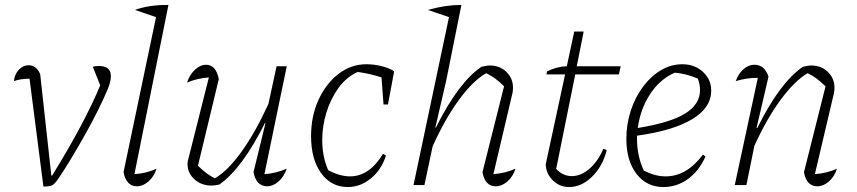

<svg xmlns="http://www.w3.org/2000/svg" viewBox="-20 -746 3453 774"><path d="M190 -38Q321 -250 384 -402L354 -477Q364 -480 378 -480Q427 -480 427 -440Q427 -417 414 -386Q399 -350 376 -303.5Q353 -257 325 -207Q297 -157 268.5 -109.5Q240 -62 214 -24Q200 -4 190.5 1Q181 6 155 6L99 -429Q60 -428 36 -419Q39 -447 56 -465Q73 -483 95 -483Q127 -483 142 -447L187 -38Z M611 -66Q601 -34 578.5 -14.5Q556 5 532 5Q489 5 478 -52L609 -677L524 -706Q582 -727 659 -726L522 -44Q570 -47 611 -66Z M1002 -52 1050 -249 1048 -250Q956 -66 864 -2Q846 2 832 2Q792 2 764 -23Q736 -48 736 -85Q736 -97 740 -108L822 -434Q773 -430 734 -413Q745 -446 766.5 -465.5Q788 -485 810 -485Q851 -485 862 -427L778 -78Q812 -44 846 -27Q898 -57 954 -135Q1010 -213 1062 -327L1095 -479H1136L1046 -44Q1092 -47 1136 -66Q1125 -34 1103 -14.5Q1081 5 1057 5Q1013 5 1002 -52Z M1382 8Q1315 8 1274.5 -48Q1234 -104 1234 -197Q1234 -278 1264 -343.5Q1294 -409 1344.5 -448Q1395 -487 1457 -487Q1488 -487 1518 -479.5Q1548 -472 1569 -459L1544 -325H1526L1518 -434Q1472 -449 1422 -456Q1376 -435 1344.5 -391.5Q1313 -348 1296 -293Q1279 -238 1279 -181Q1279 -115 1303 -60Q1350 -35 1391 -35Q1469 -35 1524 -126L1536 -119Q1518 -62 1475.5 -27Q1433 8 1382 8Z M1647 0 1790 -677 1705 -706Q1745 -717 1776 -721.5Q1807 -726 1840 -726L1779 -422L1735 -232L1737 -231Q1827 -413 1921 -477Q1932 -479 1940 -480.5Q1948 -482 1954 -482Q1995 -482 2021.5 -456Q2048 -430 2048 -393Q2048 -387 2047.5 -382Q2047 -377 2046 -371L1969 -44Q1995 -46 2016.5 -51.5Q2038 -57 2058 -66Q2048 -34 2025.5 -14.5Q2003 5 1979 5Q1935 5 1925 -52L2012 -398Q1992 -418 1976 -429.5Q1960 -441 1940 -451Q1887 -421 1830.5 -344Q1774 -267 1724 -156L1691 0Z M2274 8Q2236 8 2208.5 -19Q2181 -46 2180 -84L2258 -446H2183L2185 -458Q2225 -478 2265 -479L2295 -619H2333L2305 -479H2482L2475 -446H2299L2222 -65Q2250 -36 2285 -36Q2322 -36 2356.5 -66Q2391 -96 2412 -146L2426 -141Q2409 -75 2366.5 -33.5Q2324 8 2274 8Z M2654 8Q2587 8 2546 -45Q2505 -98 2505 -186Q2505 -246 2523 -300.5Q2541 -355 2572.5 -397Q2604 -439 2644.5 -463Q2685 -487 2731 -487Q2780 -487 2813.5 -456.5Q2847 -426 2847 -381Q2847 -311 2769.5 -265Q2692 -219 2548 -199Q2548 -192 2548 -185Q2548 -118 2575 -59Q2619 -35 2664 -35Q2748 -35 2814 -123L2824 -115Q2798 -57 2753.5 -24.5Q2709 8 2654 8ZM2802 -383Q2802 -406 2793 -429Q2748 -449 2700 -453Q2639 -426 2600 -365.5Q2561 -305 2551 -230Q2681 -251 2741.5 -288Q2802 -325 2802 -383Z M2942 0 3035 -432Q2992 -433 2946 -419Q2956 -448 2976.5 -466.5Q2997 -485 3021 -485Q3062 -485 3078 -437L3030 -231L3033 -230Q3123 -413 3217 -477Q3228 -479 3235.5 -480.5Q3243 -482 3250 -482Q3291 -482 3317.5 -456Q3344 -430 3344 -393Q3344 -387 3343.5 -382Q3343 -377 3342 -371L3265 -44Q3291 -46 3312.5 -51.5Q3334 -57 3354 -66Q3344 -34 3321.5 -14.5Q3299 5 3275 5Q3231 5 3221 -52L3308 -398Q3287 -418 3271.5 -429.5Q3256 -441 3236 -451Q3184 -421 3127.5 -344.5Q3071 -268 3021 -158L2989 0Z"/></svg>

Font: Piazzolla ExtraLight
Style: Italic
Weight: 200
Italic angle: -11.3°
Designer: Juan Pablo del Peral
Foundry: Huerta Tipografica
Version: Version 1.330